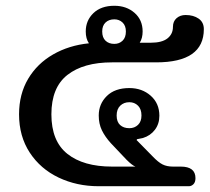

<svg xmlns="http://www.w3.org/2000/svg" viewBox="-20 -645 726 665"><path d="M46 -249Q46 -319 77.5 -372Q109 -425 164 -456.5Q219 -488 288 -495Q277 -511 277 -536Q277 -574 303.5 -599.5Q330 -625 376 -625Q418 -625 446 -600.5Q474 -576 474 -536Q474 -513 464 -497H502Q541 -497 560 -512Q579 -527 579 -552Q579 -571 591.5 -582Q604 -593 623 -593Q650 -593 668 -580.5Q686 -568 686 -544Q686 -429 521 -429H368Q269 -429 213.5 -385.5Q158 -342 158 -249Q158 -156 213.5 -112Q269 -68 368 -68H449Q438 -72 418 -92L364 -149Q344 -171 333 -193.5Q322 -216 322 -245Q322 -285 350 -312.5Q378 -340 428 -340Q472 -340 502 -313.5Q532 -287 532 -244Q532 -216 516.5 -195.5Q501 -175 475 -167Q467 -165 455 -163L453 -160L508 -104Q528 -83 543 -75.5Q558 -68 579 -68H606Q657 -68 657 -28Q657 -14 650 -7Q643 0 634 0H322Q246 0 183 -30Q120 -60 83 -116.5Q46 -173 46 -249ZM416 -536Q416 -556 404.5 -567Q393 -578 376 -578Q357 -578 345.5 -567Q334 -556 334 -536Q334 -515 345.5 -504Q357 -493 376 -493Q393 -493 404.5 -504Q416 -515 416 -536ZM470 -245Q470 -267 458 -279Q446 -291 428 -291Q409 -291 396.5 -279Q384 -267 384 -245Q384 -223 396 -212Q408 -201 428 -201Q446 -201 458 -212.5Q470 -224 470 -245Z"/></svg>

Font: MaitreeSemiBold
Style: Regular
Weight: 600
Designer: CadsonDemak Team
Foundry: CadsonDemak
Version: Version 1.000